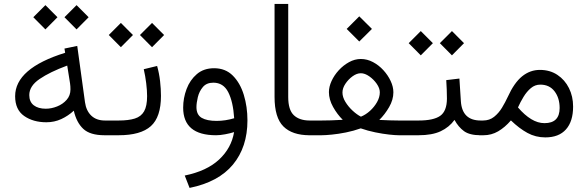

<svg xmlns="http://www.w3.org/2000/svg" viewBox="-20 -672 2923 954"><path d="M300.3 -586.4 360.4 -646.5 420.4 -586.4 360.4 -525.9ZM145.5 -586.4 205.6 -646.5 265.6 -586.4 205.6 -525.9ZM55.2 -193.8Q55.2 -332.5 303.7 -409.7L300.3 -430.7L363.8 -443.8L402.3 -164.1Q408.2 -121.6 433.6 -97.4Q459 -73.2 501.5 -73.2H516.6V0H499.5Q427.7 0 393.8 -31.7Q359.9 -63.5 346.7 -122.1Q318.8 -96.2 284.4 -80.3Q250 -64.5 210.4 -64.5Q145 -64.5 100.1 -95.7Q55.2 -127 55.2 -193.8ZM314 -346.2Q228 -314.5 176.8 -279.5Q125.5 -244.6 125.5 -199.7Q125.5 -166 147.7 -148.9Q169.9 -131.8 207.5 -131.8Q235.4 -131.8 263.7 -143.1Q292 -154.3 311 -175.8Q330.1 -197.3 330.1 -228Q330.1 -243.7 328.1 -257.3Z M760.7 -344.2Q771 -307.6 775.4 -268.6Q779.8 -229.5 779.8 -195.8Q779.8 -90.3 729.5 -45.2Q679.2 0 569.8 0H497.1V-73.2H569.8Q618.7 -73.2 649.9 -83Q681.2 -92.8 696 -118.9Q710.9 -145 710.9 -194.3Q710.9 -222.2 706.5 -258.3Q702.1 -294.4 694.3 -328.1ZM675.3 -498 735.4 -558.1 795.4 -498 735.4 -437.5ZM520.5 -498 580.6 -558.1 640.6 -498 580.6 -437.5Z M1143.1 -15.6Q1125 -9.8 1099.4 -4.9Q1073.7 0 1053.7 0Q890.1 0 890.1 -137.2Q890.1 -184.6 907 -229.5Q923.8 -274.4 958 -303.7Q992.2 -333 1043.9 -333Q1100.1 -333 1136.7 -296.4Q1173.3 -259.8 1191.4 -200.7Q1209.5 -141.6 1209.5 -73.7Q1209.5 58.6 1137.7 145.5Q1065.9 232.4 921.9 261.7L897.9 200.2Q1007.8 177.7 1068.8 120.6Q1129.9 63.5 1143.1 -15.6ZM1143.6 -84.5Q1138.2 -167 1114 -214.1Q1089.8 -261.2 1040 -261.2Q1006.3 -261.2 988 -239.5Q969.7 -217.8 962.9 -189Q956.1 -160.2 956.1 -139.6Q956.1 -101.6 982.2 -86.4Q1008.3 -71.3 1056.2 -71.3Q1099.6 -71.3 1143.6 -84.5Z M1531.7 0H1518.6Q1432.1 0 1388.2 -43.7Q1344.2 -87.4 1344.2 -190.4V-652.3H1412.1V-189.9Q1412.1 -126 1439.9 -99.6Q1467.8 -73.2 1518.6 -73.2H1531.7Z M1702.6 -528.3 1765.1 -590.8 1828.1 -528.3 1765.1 -465.8ZM1864.7 -76.2Q1890.6 -74.7 1917 -74Q1943.4 -73.2 1960.4 -73.2H2006.3V0H1961.4Q1944.3 0 1913.1 -3.4Q1881.8 -6.8 1844.7 -14.4Q1807.6 -22 1772.5 -34.2Q1736.8 -21.5 1699 -13.9Q1661.1 -6.3 1628.9 -3.2Q1596.7 0 1577.6 0H1512.2V-73.2H1577.6Q1598.1 -73.2 1625.5 -74Q1652.8 -74.7 1683.1 -76.7Q1655.8 -103.5 1635 -140.6Q1614.3 -177.7 1614.3 -214.4Q1614.3 -240.7 1627.4 -269.5Q1640.6 -298.3 1663.3 -323Q1686 -347.7 1714.4 -363.3Q1742.7 -378.9 1772.9 -378.9Q1804.2 -378.9 1833.3 -363.5Q1862.3 -348.1 1885 -323.2Q1907.7 -298.3 1921.1 -269.5Q1934.6 -240.7 1934.6 -213.4Q1934.6 -176.3 1913.3 -139.6Q1892.1 -103 1864.7 -76.2ZM1772.9 -308.1Q1752.9 -308.1 1731.9 -293Q1710.9 -277.8 1696.3 -255.9Q1681.6 -233.9 1681.6 -212.4Q1681.6 -189.5 1696.3 -165.5Q1710.9 -141.6 1732.4 -121.8Q1753.9 -102.1 1773.4 -92.3Q1797.4 -102.1 1818.6 -121.3Q1839.8 -140.6 1853.5 -164.8Q1867.2 -189 1867.2 -213.4Q1867.2 -233.4 1852.1 -255.4Q1836.9 -277.3 1814.9 -292.7Q1793 -308.1 1772.9 -308.1Z M2380.9 0H2367.7Q2313.5 0 2285.6 -20.3Q2257.8 -40.5 2238.3 -76.2Q2211.9 -39.6 2169.4 -19.8Q2127 0 2059.6 0H1986.8V-73.2H2060.5Q2134.3 -73.2 2167.2 -96.4Q2200.2 -119.6 2200.7 -181.6Q2200.7 -204.1 2199.7 -228Q2198.7 -252 2197.3 -273.9L2262.7 -281.7L2270 -168.5Q2276.4 -73.2 2368.2 -73.2H2380.9ZM2165.5 -457.5 2225.6 -517.6 2285.6 -457.5 2225.6 -397ZM2010.7 -457.5 2070.8 -517.6 2130.9 -457.5 2070.8 -397Z M2518.6 -73.7Q2488.8 -39.1 2455.3 -19.5Q2421.9 0 2382.3 0H2361.3V-73.2H2379.9Q2412.1 -73.2 2435.1 -91.6Q2458 -109.9 2474.4 -137Q2490.7 -164.1 2502.9 -190.4Q2534.7 -260.7 2574.2 -292.7Q2613.8 -324.7 2662.6 -324.7Q2712.4 -324.7 2749.5 -300Q2786.6 -275.4 2807.1 -234.1Q2827.6 -192.9 2827.6 -142.6Q2827.6 -68.8 2792.2 -29.1Q2756.8 10.7 2689.5 10.7Q2641.6 10.7 2600.8 -11.5Q2560.1 -33.7 2518.6 -73.7ZM2553.7 -138.2Q2586.4 -100.1 2619.4 -80.1Q2652.3 -60.1 2685.5 -60.1Q2760.7 -60.1 2760.7 -135.3Q2760.7 -185.1 2735.4 -218.3Q2710 -251.5 2664.6 -251.5Q2638.2 -251.5 2617.7 -234.1Q2597.2 -216.8 2581.3 -190.7Q2565.4 -164.6 2553.7 -138.2Z"/></svg>

Font: Vazir Light UI
Style: Light-UI
Weight: 300
Designer: Saber Rastikerdar
Foundry: Saber Rastikerdar
Version: Version 30.0.0